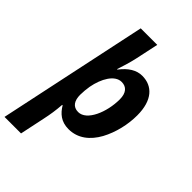

<svg xmlns="http://www.w3.org/2000/svg" viewBox="-323 -864 1208 1208"><g transform="rotate(45 281.0 -260.0)"><path d="M114 240 149 74C160 23 166 -17 170 -70H174C201 -25 239 10 306 10C389 10 450 -40 491 -114C531 -188 551 -277 551 -357C551 -492 488 -556 397 -556C347 -556 301 -528 259 -473H255C268 -512 285 -567 294 -610L326 -760H179L-33 240ZM273 -109C226 -109 205 -143 205 -195C205 -220 208 -248 212 -273C228 -359 272 -437 333 -437C376 -437 402 -408 402 -351C402 -236 349 -109 273 -109Z"/></g></svg>

Font: BC Sans
Style: Bold Italic
Weight: 700
Italic angle: -12°
Designer: Monotype Design Team
Province of B.C.
Foundry: Monotype Imaging Inc.
Version: Version 2.000;GOOG;noto-source:20170915:90ef993387c0